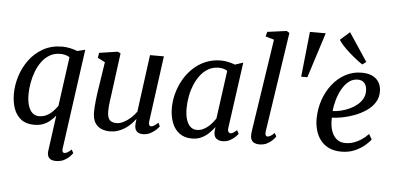

<svg xmlns="http://www.w3.org/2000/svg" viewBox="-65 -985 2815 1377"><g transform="rotate(5 1343.0 -296.0)"><path d="M420.5 165Q419 178.5 423 185.8Q427 193 437.5 193Q446 193 459 185.5Q472 178 486.5 163.5L499.5 189.5Q495 196 480 212.2Q465 228.5 440 242Q415 255.5 379 255.5Q344 255.5 329.5 237.2Q315 219 319.5 187.5L354.5 -69Q336.5 -47 314.8 -28.8Q293 -10.5 265.5 0Q238 10.5 201.5 10.5Q144 10.5 108 -17Q72 -44.5 55 -91.5Q38 -138.5 38 -198Q38 -260 58 -324.8Q78 -389.5 118 -444Q158 -498.5 217.8 -532Q277.5 -565.5 356 -565.5Q383 -565.5 413.5 -558.8Q444 -552 464 -543.5L520.5 -557.5ZM412.5 -494.5Q398 -504 380.5 -508.2Q363 -512.5 345 -512.5Q302.5 -512.5 269.8 -493.5Q237 -474.5 213 -442Q189 -409.5 173.5 -369Q158 -328.5 150.5 -285.5Q143 -242.5 143 -203Q143 -155 153.8 -121.8Q164.5 -88.5 184.2 -71.2Q204 -54 230.5 -54Q261 -54 285.5 -66.2Q310 -78.5 329.5 -98.5Q349 -118.5 364 -140Z M746.5 10Q712.5 10 684.2 -2Q656 -14 639 -42.2Q622 -70.5 622 -119Q622 -136.5 623.5 -157.5Q625 -178.5 627.5 -202Q630 -225.5 633.2 -249Q636.5 -272.5 640 -294L668.5 -480.5L615.5 -508L621.5 -544L754.5 -564L775 -553.5L740 -290Q737.5 -269 734.5 -248.2Q731.5 -227.5 728.8 -207.8Q726 -188 724.5 -169.8Q723 -151.5 723 -135Q723 -102.5 730.8 -84.8Q738.5 -67 753.2 -60Q768 -53 788.5 -53Q814.5 -53 841.2 -67Q868 -81 891.5 -102.5Q915 -124 931.5 -148L986.5 -559.5H1086.5L1022.5 -88Q1020 -69.5 1024.5 -60.5Q1029 -51.5 1038 -51.5Q1047.5 -51.5 1059.2 -58.5Q1071 -65.5 1089 -82L1101 -56.5Q1096.5 -49 1080.5 -33.2Q1064.5 -17.5 1039.8 -4Q1015 9.5 984.5 9.5Q953.5 9.5 938.8 -7.5Q924 -24.5 926 -52.5Q925.5 -54.5 925.8 -59Q926 -63.5 926.8 -69.2Q927.5 -75 928.2 -81Q929 -87 929.5 -92.5L928 -93.5Q913.5 -74 895 -55.5Q876.5 -37 853.5 -22.2Q830.5 -7.5 804 1.2Q777.5 10 746.5 10Z M1592 -92Q1588.5 -69 1595.2 -60.2Q1602 -51.5 1611 -51.5Q1620 -51.5 1630.2 -58Q1640.5 -64.5 1655.5 -78L1669 -53Q1665 -46 1649.8 -30.8Q1634.5 -15.5 1611 -2.8Q1587.5 10 1558 10Q1529.5 10 1512 -5.2Q1494.5 -20.5 1495.5 -54.5L1499.5 -86.5Q1482 -63.5 1459.2 -41.2Q1436.5 -19 1406.5 -4.5Q1376.5 10 1337.5 10Q1283 10 1247 -17Q1211 -44 1193.2 -91Q1175.5 -138 1175.5 -197Q1175.5 -246.5 1189 -298.2Q1202.5 -350 1229 -397.8Q1255.5 -445.5 1294.8 -483.5Q1334 -521.5 1385.2 -543.5Q1436.5 -565.5 1499 -565.5Q1522.5 -565.5 1550 -559.5Q1577.5 -553.5 1599 -545L1657.5 -564.5ZM1548 -495.5Q1534.5 -504.5 1518.8 -508.5Q1503 -512.5 1485 -512.5Q1444.5 -512.5 1412 -494.2Q1379.5 -476 1355 -444.5Q1330.5 -413 1314 -372.8Q1297.5 -332.5 1289.2 -288.5Q1281 -244.5 1281 -201.5Q1281 -153.5 1292 -120.5Q1303 -87.5 1322 -71Q1341 -54.5 1366.5 -54.5Q1389.5 -54.5 1409.5 -63.2Q1429.5 -72 1446.2 -86Q1463 -100 1476.5 -116.2Q1490 -132.5 1500.5 -147.5Z M1861 -87Q1858.5 -70 1863 -60.8Q1867.5 -51.5 1876 -51.5Q1885.5 -51.5 1897 -57.8Q1908.5 -64 1926.5 -81.5L1939.5 -57Q1934.5 -49 1919.8 -33Q1905 -17 1880.5 -3.5Q1856 10 1821.5 10Q1804 10 1789.5 4Q1775 -2 1766.8 -16Q1758.5 -30 1759 -52Q1759 -56.5 1759.5 -62.8Q1760 -69 1761 -76Q1762 -83 1762.5 -87.5L1862.5 -747.5L1801 -765L1809.5 -799L1948 -817.5L1968.5 -805Z M2228.5 -825.5 2124.5 -500H2080L2114.5 -825.5Z M2623 -95.5Q2609 -75.5 2579.5 -50.5Q2550 -25.5 2507.8 -7.5Q2465.5 10.5 2413.5 10.5Q2360 10.5 2322 -8.2Q2284 -27 2260.5 -59Q2237 -91 2226.5 -130.8Q2216 -170.5 2216.5 -211.5Q2217.5 -283.5 2240 -347.5Q2262.5 -411.5 2302 -460.8Q2341.5 -510 2394.5 -538.2Q2447.5 -566.5 2509.5 -566.5Q2558.5 -566.5 2589.8 -550.5Q2621 -534.5 2636.2 -507Q2651.5 -479.5 2652 -445.5Q2652.5 -398.5 2629.5 -363Q2606.5 -327.5 2568.5 -302Q2530.5 -276.5 2486.5 -260Q2442.5 -243.5 2399.5 -235.2Q2356.5 -227 2324.5 -226.5Q2323 -195 2328 -164.2Q2333 -133.5 2346.2 -108.5Q2359.5 -83.5 2381.8 -68.5Q2404 -53.5 2437 -53.5Q2467.5 -53.5 2496.2 -63.2Q2525 -73 2551.8 -91Q2578.5 -109 2601 -133ZM2487 -514.5Q2450 -514.5 2421.5 -491.5Q2393 -468.5 2373 -432.2Q2353 -396 2341.2 -354Q2329.5 -312 2326 -274Q2354 -275 2385.5 -282.5Q2417 -290 2446.8 -303.8Q2476.5 -317.5 2500.5 -337.2Q2524.5 -357 2538.5 -382Q2552.5 -407 2552.5 -437.5Q2552 -476 2534.8 -495.2Q2517.5 -514.5 2487 -514.5ZM2509 -625.5Q2493 -635.5 2467.8 -655Q2442.5 -674.5 2415.2 -698.5Q2388 -722.5 2365.8 -746.2Q2343.5 -770 2333.5 -788L2401.5 -848.5L2536 -646Z"/></g></svg>

Font: Merriweather 24pt
Style: Italic
Weight: 400
Italic angle: -7.8°
Designer: Eben Sorkin
Foundry: Eben Sorkin
Version: Version 2.101